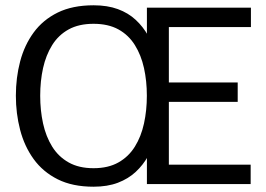

<svg xmlns="http://www.w3.org/2000/svg" viewBox="-20 -696 1007 726"><path d="M333.7 10Q254.2 10 198.2 -18Q142.3 -46 107.2 -94.5Q72.2 -143 56.1 -205Q40 -267 40 -334Q40 -402 56.1 -463.5Q72.2 -525 107.2 -573Q142.3 -621 198.2 -648.5Q254.2 -676 333.7 -676Q386.3 -676 425.8 -661.5Q465.2 -647 493.2 -620.9Q521.3 -594.8 539.9 -561.2Q558.5 -527.7 568.6 -489.1Q578.7 -450.5 583 -411Q587.3 -371.5 587.3 -334Q587.3 -296.5 583 -256.5Q578.7 -216.5 568.6 -177.9Q558.5 -139.3 539.9 -105.8Q521.3 -72.2 493.2 -46.1Q465.2 -20 425.8 -5Q386.3 10 333.7 10ZM333.7 -60Q389.2 -60 427.8 -81.8Q466.3 -103.5 490 -141.6Q513.7 -179.7 524.5 -229.2Q535.3 -278.7 535.3 -334Q535.3 -389.5 524.5 -438.5Q513.7 -487.5 490 -525.5Q466.3 -563.5 427.8 -584.8Q389.2 -606 333.7 -606Q278.2 -606 239.6 -584.8Q201 -563.5 177.3 -525.5Q153.7 -487.5 142.8 -438.5Q132 -389.5 132 -334Q132 -278.7 142.8 -229.2Q153.7 -179.7 177.3 -141.6Q201 -103.5 239.6 -81.8Q278.2 -60 333.7 -60ZM535.5 -667H928.8V-593.7H618.5V-384.2H878.8V-310.8H618.5V-73.3H927.8V0H535.5V-186.2Z"/></svg>

Font: Epunda Slab Light
Style: Regular
Weight: 300
Designer: Simon Atzbach
Foundry: typofactur
Version: Version 1.102